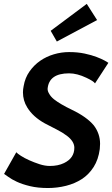

<svg xmlns="http://www.w3.org/2000/svg" viewBox="-30 -934 564 966"><path d="M211 12Q160 12 120.8 2.5Q81.5 -7 54.8 -19.5Q28 -32 12 -44L-9.5 -59L52 -168Q57.5 -161.5 75.2 -150Q93 -138.5 117 -127.8Q141 -117 168.5 -108Q196 -99 221 -99Q262 -99 292 -113.5Q344 -138.5 344 -190.5Q344 -222.5 306.5 -251Q284 -268 254.5 -282.8Q225 -297.5 196 -313Q136 -346 107 -393.5Q85.5 -428 85.5 -469.5Q85.5 -484.5 89 -501Q96 -542.5 118.5 -574.5Q141 -606.5 172 -628Q203 -649.5 241 -660.8Q279 -672 317.5 -672Q360.5 -672 395.8 -664.5Q431 -657 456.2 -647.2Q481.5 -637.5 496 -629.5Q510.5 -621.5 514.5 -618.5L515 -617.5L448 -514.5Q441 -525.5 405 -542.5Q358 -565 317.5 -565Q216 -565 209.5 -487Q209.5 -475 217 -463Q225 -448 241.5 -434.5Q273.5 -409.5 332 -381.5Q407 -345.5 442.5 -302.5Q473.5 -261 473.5 -210.5Q473.5 -197.5 472 -184Q465 -131 441 -93.5Q417 -56 382 -33.2Q347 -10.5 302.5 0.8Q258 12 211 12ZM256 -725 225 -779 406.5 -914.5 458.5 -833Z"/></svg>

Font: Lucymar Sans SemiBold
Style: Italic
Weight: 600
Italic angle: -10°
Foundry: The League of Moveable Type (original font) / Main changes by Cristiano Sobral with portions from Mirco Monsees
Version: Version 2.00;August 30, 2020;FontCreator 13.0.0.2681 64-bit